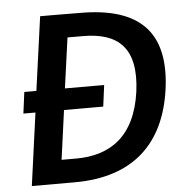

<svg xmlns="http://www.w3.org/2000/svg" viewBox="-52 -774 801 824"><g transform="rotate(-5 348.5 -361.5)"><path d="M342 -722C282 -723 163 -723 151 -723L107 -405H55L43 -313H95L52 0H237C491 0 628 -134 660 -364C690 -587 600 -716 342 -722ZM534 -364C507 -171 396 -101 252 -101H189L218 -313H387L399 -405H230L260 -622H326C477 -622 559 -553 534 -364Z"/></g></svg>

Font: United Sans SemiBold
Style: Italic
Weight: 600
Italic angle: -8°
Designer: Pablo Impallari, Rodrigo Fuenzalida (Modified by Dan O. Williams)
Version: Version 1.000;PS 001.000;hotconv 1.0.88;makeotf.lib2.5.64775